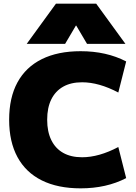

<svg xmlns="http://www.w3.org/2000/svg" viewBox="-20 -1020 746 1050"><path d="M421 10Q296 10 208.5 -33.5Q121 -77 75.5 -161Q30 -245 30 -365Q30 -486 75.5 -569.5Q121 -653 208.5 -696.5Q296 -740 421 -740Q562 -740 670 -684L627 -514Q521 -570 429 -570Q368 -570 325.5 -546Q283 -522 260.5 -476.5Q238 -431 238 -365Q238 -300 260.5 -254Q283 -208 325.5 -184Q368 -160 429 -160Q521 -160 627 -216L670 -46Q562 10 421 10ZM126 -780 286 -1000H506L666 -780H456L397 -880H395L336 -780Z"/></svg>

Font: M PLUS 2 Black
Style: Regular
Weight: 900
Designer: Coji Morishita
Foundry: UNDERFOREST DESIGN
Version: Version 1.001